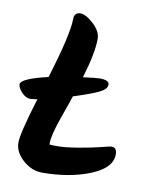

<svg xmlns="http://www.w3.org/2000/svg" viewBox="-84 -825 714 876"><g transform="rotate(10 273.0 -387.0)"><path d="M463 -186Q488 -186 488 -154Q488 -91 392.5 -52.5Q297 -14 171 -14Q122 -14 81.5 -50.5Q41 -87 41 -130.5Q41 -174 92 -340Q64 -336 61 -336Q38 -336 19 -357Q0 -378 0 -393Q0 -420 125 -449Q189 -660 189 -727Q189 -760 218 -760Q243 -760 279 -727Q315 -694 315 -659Q315 -592 279 -475Q341 -483 356 -483Q400 -483 400 -462Q400 -441 366.5 -424.5Q333 -408 249 -381Q244 -364 213 -277Q182 -190 182 -152Q182 -147 184 -146Q186 -145 221 -145Q256 -145 317.5 -155.5Q379 -166 417.5 -176Q456 -186 463 -186Z"/></g></svg>

Font: Kalam
Style: Bold
Weight: 700
Version: Version 2.001;PS 1.0;hotconv 1.0.79;makeotf.lib2.5.61930; tt